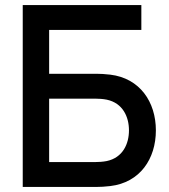

<svg xmlns="http://www.w3.org/2000/svg" viewBox="-20 -740 667 760"><path d="M70 0H361C375 0 397.5 -1 416.5 -3.5C534.5 -17.5 597 -111.5 597 -224C597 -336.5 533.5 -430.5 416.5 -444.5C397.5 -447 374.5 -448 361 -448H174.5V-621.5H539.5V-720H70ZM174.5 -98.5V-349.5H357C370 -349.5 387.5 -348.5 402.5 -345.5C466.5 -332 490.5 -277 490.5 -224C490.5 -171 466.5 -116 402.5 -102.5C387.5 -99.5 370 -98.5 357 -98.5Z"/></svg>

Font: Eudonet SemiBold
Style: Regular
Weight: 600
Designer: Mikhail Sharanda
Foundry: Mikhail Sharanda
Version: Version 4.503;Glyphs 3.1.2 (3151)